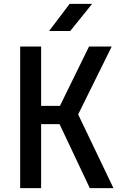

<svg xmlns="http://www.w3.org/2000/svg" viewBox="-20 -970 640 990"><path d="M84 0V-730H192V-424H289L439 -730H556L383 -380L565 0H443L287 -330H192V0ZM233 -810 339 -950H455L342 -810Z"/></svg>

Font: JetBrains Mono NL SemiBold
Style: Regular
Weight: 600
Designer: Philipp Nurullin, Konstantin Bulenkov
Foundry: JetBrains
Version: Version 2.304; ttfautohint (v1.8.4.7-5d5b)